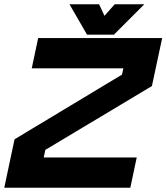

<svg xmlns="http://www.w3.org/2000/svg" viewBox="-34 -878 778 898"><path d="M-14 0 34 -226.5 536.5 -529 543 -558.5H114.5L144.5 -700H724.5L676.5 -475.5L178 -177L170.5 -141.5H605.5L575.5 0ZM373 -716 291 -858H429.5L454.5 -804L502.5 -858H641L499 -716Z"/></svg>

Font: Tourney Expanded Black
Style: Italic
Weight: 900
Width: 7
Italic angle: -12°
Designer: Tyler Finck
Foundry: Etcetera Type Co
Version: Version 1.010; ttfautohint (v1.8.3)